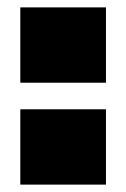

<svg xmlns="http://www.w3.org/2000/svg" viewBox="-20 -500 342 520"><path d="M35 0V-204H267V0ZM35 -276V-480H267V-276Z"/></svg>

Font: Foldit Black
Style: Regular
Weight: 900
Version: Version 1.003